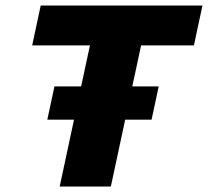

<svg xmlns="http://www.w3.org/2000/svg" viewBox="-20 -678 756 698"><path d="M197 0 338 -658H524L383 0ZM97 -513 128 -658H716L685 -513ZM152 -243 178 -364H557L531 -243Z"/></svg>

Font: Ysabeau Office Black
Style: Italic
Weight: 900
Italic angle: -12°
Designer: Christian Thalmann (Catharsis Fonts)
Version: Version 2.001;gftools[0.9.30]; featfreeze: tnum,lnum,ss02